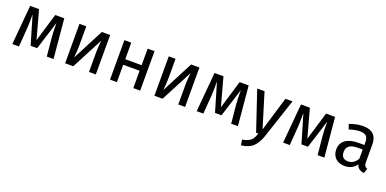

<svg xmlns="http://www.w3.org/2000/svg" viewBox="-8 -1369 4851 2411"><g transform="rotate(20 2417.0 -163.0)"><path d="M563 -527H442L329 -150L226 -527H107L60 0H149L168 -250C171 -287 172 -349 172 -437L284 -58H371L491 -438C491 -365 492 -301 497 -249L521 0H611Z M1176 -527H1065L847 -107C848 -118 850 -142 853 -180C856 -217 857 -254 857 -289V-527H766V0H875L1096 -423C1094 -412 1092 -388 1089 -352C1086 -316 1085 -278 1085 -238V0H1176Z M1769 0V-527H1677V-306H1458V-527H1366V0H1458V-232H1677V0Z M2369 -527H2258L2040 -107C2041 -118 2043 -142 2046 -180C2049 -217 2050 -254 2050 -289V-527H1959V0H2068L2289 -423C2287 -412 2285 -388 2282 -352C2279 -316 2278 -278 2278 -238V0H2369Z M3027 -527H2906L2793 -150L2690 -527H2571L2524 0H2613L2632 -250C2635 -287 2636 -349 2636 -437L2748 -58H2835L2955 -438C2955 -365 2956 -301 2961 -249L2985 0H3075Z M3613 -527H3518L3380 -67L3239 -527H3141L3318 0H3349C3338 30 3327 54 3315 72C3290 107 3251 129 3182 141L3192 213C3261 206 3314 184 3351 149C3388 113 3416 64 3437 3Z M4182 -527H4061L3948 -150L3845 -527H3726L3679 0H3768L3787 -250C3790 -287 3791 -349 3791 -437L3903 -58H3990L4110 -438C4110 -365 4111 -301 4116 -249L4140 0H4230Z M4740 -364C4740 -476 4679 -539 4555 -539C4499 -539 4438 -527 4373 -503L4396 -436C4452 -455 4499 -464 4538 -464C4613 -464 4648 -435 4648 -360V-321H4567C4419 -321 4335 -259 4335 -147C4335 -52 4399 12 4503 12C4572 12 4625 -14 4660 -67C4676 -16 4708 5 4763 12L4784 -52C4755 -63 4740 -80 4740 -123ZM4524 -57C4464 -57 4433 -89 4433 -152C4433 -224 4482 -260 4579 -260H4648V-139C4618 -84 4577 -57 4524 -57Z"/></g></svg>

Font: Fira Sans
Style: Regular
Weight: 400
Designer: Carrois Corporate & Edenspiekermann AG
Foundry: Carrois Corporate GbR & Edenspiekermann AG
Version: Version 4.203